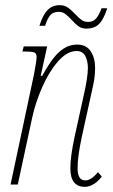

<svg xmlns="http://www.w3.org/2000/svg" viewBox="-20 -716 440 745"><path d="M253 -63Q253 -108 269 -183L304 -342Q321 -415 321 -453Q321 -479 311 -498.5Q301 -518 277 -518Q240 -518 204.5 -477Q169 -436 143 -376Q117 -316 105 -260L49 0H21L112 -428Q122 -481 122 -495Q122 -508 114 -512Q106 -516 77 -516H67L72 -536H163L138 -422H144Q179 -487 210.5 -515Q242 -543 279 -543Q315 -543 332 -517Q349 -491 349 -453Q349 -418 341 -383Q333 -348 332 -342L297 -183Q281 -108 281 -63Q281 -16 311 -16Q334 -16 360 -48L375 -31Q361 -12 343.5 -1.5Q326 9 309 9Q253 9 253 -63ZM257 -640Q243 -655 232.5 -662.5Q222 -670 208 -670Q186 -670 175 -657Q164 -644 155 -616H133Q146 -658 164.5 -677Q183 -696 212 -696Q229 -696 242 -687.5Q255 -679 271 -662Q286 -646 296.5 -638.5Q307 -631 322 -631Q342 -631 353.5 -645Q365 -659 374 -684H396Q383 -642 365 -623.5Q347 -605 315 -605Q297 -605 284.5 -614Q272 -623 257 -640Z"/></svg>

Font: Noto Serif CondThin
Style: Italic
Weight: 250
Width: 3
Italic angle: -12°
Designer: Monotype Design Team
Foundry: Monotype Imaging Inc.
Version: Version 1.001